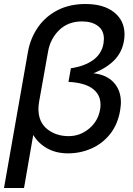

<svg xmlns="http://www.w3.org/2000/svg" viewBox="-35 -756 665 959"><path d="M157 -212Q157 -146 201 -111Q245 -76 308 -76Q365 -76 410 -113.5Q455 -151 465 -209Q467 -218 467 -234Q467 -284 427 -313.5Q387 -343 307 -347L319 -415Q387 -425 430 -456Q473 -487 482 -539Q484 -555 484 -562Q484 -604 454 -626.5Q424 -649 375 -649Q305 -649 260.5 -605.5Q216 -562 205 -498L160 -246Q157 -228 157 -212ZM305 10Q246 10 201.5 -14.5Q157 -39 131 -82L85 183H-15L105 -499Q117 -565 154 -619Q191 -673 251.5 -704.5Q312 -736 392 -736Q483 -736 535 -694.5Q587 -653 587 -584Q587 -568 584 -551Q574 -494 535.5 -455Q497 -416 432 -390Q497 -383 533 -344Q569 -305 569 -244Q569 -232 565 -204Q553 -134 514.5 -86Q476 -38 421 -14Q366 10 305 10Z"/></svg>

Font: Geom
Style: Italic
Weight: 400
Italic angle: -10°
Version: Version 1.102